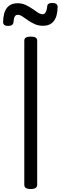

<svg xmlns="http://www.w3.org/2000/svg" viewBox="-20 -1262 415 1296"><path d="M188 14Q166 14 155 7Q144 0 144 -14V-988Q144 -1002 155 -1008.5Q166 -1015 188 -1015Q209 -1015 220 -1008.5Q231 -1002 231 -988V-14Q231 0 220 7Q209 14 188 14ZM35 -1087Q1 -1087 1 -1113Q2 -1177 26.5 -1208.5Q51 -1240 99 -1240Q129 -1240 153.5 -1228.5Q178 -1217 198 -1203Q218 -1189 235 -1177.5Q252 -1166 269 -1166Q282 -1166 289.5 -1181.5Q297 -1197 299 -1220Q300 -1242 333 -1242Q352 -1242 360.5 -1235Q369 -1228 369 -1214Q368 -1152 343.5 -1120Q319 -1088 270 -1088Q240 -1088 215 -1099Q190 -1110 169.5 -1124.5Q149 -1139 132 -1150.5Q115 -1162 100 -1162Q86 -1162 79.5 -1150Q73 -1138 71 -1113Q70 -1100 61 -1093.5Q52 -1087 35 -1087Z"/></svg>

Font: Playwrite NG Modern
Style: Regular
Weight: 400
Designer: Veronika Burian, José Scaglione
Foundry: TypeTogether
Version: Version 1.002